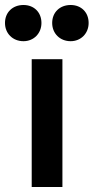

<svg xmlns="http://www.w3.org/2000/svg" viewBox="-70 -749 375 769"><path d="M57 0H180V-512H57ZM-50 -657C-50 -615 -19 -584 24 -584C65 -584 96 -615 96 -657C96 -700 66 -729 24 -729C-19 -729 -50 -700 -50 -657ZM139 -657C139 -615 170 -584 213 -584C254 -584 285 -615 285 -657C285 -700 255 -729 213 -729C170 -729 139 -700 139 -657Z"/></svg>

Font: Vanilla Cream
Style: Bold
Weight: 700
Designer: Jeremy Tribby, Jinavaṁso
Foundry: Tribby Type
Version: Version 1.422;Glyphs 3.1.2 (3151)